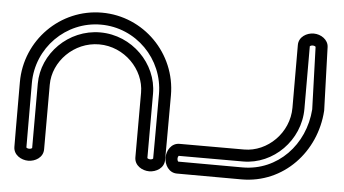

<svg xmlns="http://www.w3.org/2000/svg" viewBox="-47 -695 1432 799"><g transform="rotate(5 669.0 -295.5)"><path d="M1222 -551.7C1223.2 -553 1227.4 -555.8 1234.1 -555.8C1241 -555.8 1245.2 -552.7 1246.2 -551.7C1246.5 -540.4 1254.3 -308.7 1254.9 -290.9C1244.3 -142.3 1133.5 -25 987.3 -25C834.2 -25 728.8 -25.6 718.3 -25.7C717.1 -26.8 714.3 -31.1 714.3 -37.8C714.3 -44.7 717.4 -49 718.3 -49.8C732.5 -49.8 881.1 -49.8 987.3 -49.8C1113.1 -49.8 1222.4 -157.9 1222.4 -290.5C1222.4 -403.4 1222.1 -538.8 1222 -551.7ZM1172 -552.9C1172.1 -544.4 1172.4 -406.5 1172.4 -290.5C1172.4 -185.3 1084.5 -99.8 987.3 -99.8C875.8 -99.8 717.3 -99.8 717.3 -99.8C682.9 -99.8 664.3 -66.9 664.3 -37.8C664.3 -8.7 683 24.3 717.2 24.3C717.2 24.3 825.7 25 987.3 25C1163.5 25 1293.6 -117.8 1304.8 -288.8C1304.9 -289.4 1304.9 -290.5 1304.9 -291.3C1304.8 -292.4 1296.5 -541.4 1296.1 -555C1294.9 -585.5 1264.2 -605.8 1234.1 -605.8C1204.9 -605.8 1172.1 -587.1 1172 -552.9ZM663.3 -27.9C663.3 -28 664.1 -136.4 664.1 -298C664.1 -473.2 522.7 -615.6 348.6 -615.6C174.5 -615.6 33.1 -473.2 33.1 -298C33.1 -136.4 33.8 -27.9 33.8 -27.9C33.8 6.3 66.8 25 95.9 25C125 25 157.9 6.4 157.9 -28C157.9 -28 157.9 -186.5 157.9 -298C157.9 -395.2 243.4 -483.1 348.6 -483.1C453.8 -483.1 539.3 -395.2 539.3 -298C539.3 -186.5 539.2 -28 539.2 -28C539.2 6.4 572.2 25 601.3 25C630.4 25 663.3 6.3 663.3 -27.9ZM613.3 -29C612.2 -27.8 608 -25 601.3 -25C594.4 -25 590.1 -28.1 589.2 -29C589.2 -43.2 589.3 -191.8 589.3 -298C589.3 -423.8 481.2 -533.1 348.6 -533.1C216 -533.1 107.9 -423.8 107.9 -298C107.9 -191.5 107.9 -41.8 107.9 -29C106.8 -27.8 102.6 -25 95.9 -25C89 -25 84.7 -28.1 83.8 -29C83.8 -40.5 83.1 -145.5 83.1 -298C83.1 -445.8 202.4 -565.6 348.6 -565.6C494.8 -565.6 614.1 -445.8 614.1 -298C614.1 -145 613.4 -39.5 613.3 -29Z"/></g></svg>

Font: Hi.
Style: Regular
Weight: 400
Designer: Mew Too, Robert Jablonski
Foundry: Cannot Into Space Fonts
Version: Version 1.996